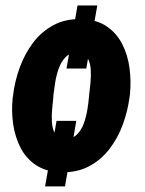

<svg xmlns="http://www.w3.org/2000/svg" viewBox="-20 -607 520 688"><path d="M328.6 -587.4 289.1 -361.3H218.3L257.8 -587.4ZM253.4 -173.8 212.9 61H141.6L182.6 -173.8ZM25.4 -255.9 26.9 -265.6Q32.7 -315.4 50.5 -364.5Q68.4 -413.6 98.1 -453.4Q127.9 -493.2 171.1 -516.6Q214.4 -540 271 -538.6Q326.2 -537.1 362.1 -512.7Q397.9 -488.3 418 -449Q438 -409.7 444.1 -363Q450.2 -316.4 445.8 -270.5L444.3 -259.8Q438 -210 420.2 -161.1Q402.3 -112.3 372.1 -73Q341.8 -33.7 298.8 -11Q255.9 11.7 199.2 10.3Q145.5 8.8 109.4 -15.1Q73.2 -39.1 53.5 -77.9Q33.7 -116.7 27.1 -162.8Q20.5 -209 25.4 -255.9ZM171.4 -266.6 170.9 -255.9Q169.4 -241.7 167 -217.8Q164.6 -193.8 166 -169.4Q167.5 -145 177.2 -127.9Q187 -110.8 211.9 -109.4Q238.3 -108.4 254.9 -124.3Q271.5 -140.1 280.3 -164.6Q289.1 -189 293.2 -215.1Q297.4 -241.2 298.8 -259.8L299.8 -270Q301.3 -284.2 304 -308.3Q306.6 -332.5 305.2 -357.4Q303.7 -382.3 293.5 -399.7Q283.2 -417 259.3 -418Q232.4 -419.4 216.1 -403.3Q199.7 -387.2 190.7 -362.1Q181.6 -336.9 177.7 -311Q173.8 -285.2 171.4 -266.6Z"/></svg>

Font: Roboto Condensed ExtraBold
Style: Italic
Weight: 800
Italic angle: -12°
Designer: Christian Robertson
Foundry: Google
Version: Version 3.008; 2023